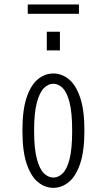

<svg xmlns="http://www.w3.org/2000/svg" viewBox="-20 -848 490 878"><path d="M224 11Q186.5 11 154.2 -14.8Q122 -40.5 102.2 -98Q82.5 -155.5 82.5 -251Q82.5 -346 102.2 -403.5Q122 -461 154.2 -486.5Q186.5 -512 224 -512Q261.5 -512 293.8 -486.5Q326 -461 346 -403.5Q366 -346 366 -251Q366 -155.5 346 -98Q326 -40.5 293.8 -14.8Q261.5 11 224 11ZM224 -36Q246.5 -36 266.2 -54.8Q286 -73.5 298 -120Q310 -166.5 310 -251Q310 -333.5 298 -380Q286 -426.5 266.2 -445.8Q246.5 -465 224 -465Q201.5 -465 181.5 -445.8Q161.5 -426.5 148.8 -380Q136 -333.5 136 -251Q136 -167 148.8 -120.2Q161.5 -73.5 181.5 -54.8Q201.5 -36 224 -36ZM194 -703H254V-617.5H194ZM107 -785V-827.5H341V-785Z"/></svg>

Font: Trispace Condensed ExtraLight
Style: Regular
Weight: 200
Width: 3
Designer: Tyler Finck
Foundry: Etcetera Type Company
Version: Version 1.210; ttfautohint (v1.8.3)